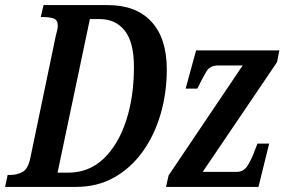

<svg xmlns="http://www.w3.org/2000/svg" viewBox="-38 -734 1117 754"><path d="M-18 0 -8 -47H3Q28 -47 50 -58.5Q72 -70 81 -113L181 -593Q184 -605 186.5 -615Q189 -625 189 -632Q189 -656 172.5 -661.5Q156 -667 132 -667H122L133 -714H386Q496 -714 556.5 -649Q617 -584 617 -461Q617 -370 593 -287Q569 -204 523 -139.5Q477 -75 411 -37.5Q345 0 260 0ZM230 -56Q311 -56 368.5 -110.5Q426 -165 457 -259Q488 -353 488 -471Q488 -568 452 -613.5Q416 -659 354 -659H315L188 -56ZM614 0 624 -45 915 -477H819Q787 -477 773 -454Q759 -431 739 -390L737 -386H691L732 -536H1059L1050 -490L758 -59H892Q920 -59 936 -86Q952 -113 964 -147L973 -170H1019L977 0Z"/></svg>

Font: Noto Serif ExtraCondensed SemiBold
Style: Italic
Weight: 600
Width: 2
Italic angle: -12°
Designer: Monotype Design Team
Foundry: Monotype Imaging Inc.
Version: Version 2.013